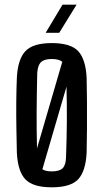

<svg xmlns="http://www.w3.org/2000/svg" viewBox="-20 -792 442 820"><path d="M201 8Q121 8 88.5 -26Q56 -60 52 -140Q51 -186 50 -242.5Q49 -299 49.5 -356Q50 -413 52 -460Q56 -539 88.5 -573.5Q121 -608 201 -608Q282 -608 314 -573.5Q346 -539 350 -460Q351 -414 351.5 -357.5Q352 -301 351.5 -244Q351 -187 350 -140Q346 -61 314 -26.5Q282 8 201 8ZM139 -480Q137 -393 136.5 -317Q136 -241 138 -158L246 -528Q232 -540 201 -540Q169 -540 155 -526.5Q141 -513 139 -480ZM201 -60Q234 -60 247.5 -73.5Q261 -87 262 -120Q265 -202 265.5 -273.5Q266 -345 264 -422L161 -69Q175 -60 201 -60ZM175 -652 247 -772H307L233 -652Z"/></svg>

Font: Big Shoulders Display SemiBold
Style: Regular
Weight: 600
Designer: Patric King
Foundry: XO Type Co
Version: Version 1.000; ttfautohint (v1.8.2)